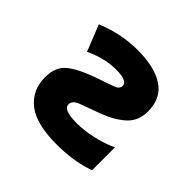

<svg xmlns="http://www.w3.org/2000/svg" viewBox="-143 -720 886 886"><g transform="rotate(45 300.0 -276.5)"><path d="M332 10Q440 10 529 -22V-171Q479 -148 425 -136.5Q371 -125 325 -125Q237 -125 237 -160Q237 -185 272 -198Q307 -211 373 -235Q441 -261 480.5 -298Q520 -335 520 -396Q520 -481 459 -522Q398 -563 286 -563Q178 -563 75 -520L126 -392Q169 -412 207 -420.5Q245 -429 278 -429Q354 -429 354 -397Q354 -376 325 -366.5Q296 -357 232 -334Q147 -303 109.5 -270Q72 -237 72 -172Q72 -88 133.5 -39Q195 10 332 10Z"/></g></svg>

Font: Noto Sans Mono UI ExtraBold
Style: Regular
Weight: 800
Designer: Monotype Design team
Foundry: Monotype Imaging Inc.
Version: 1.000